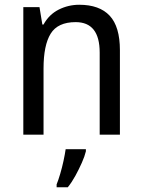

<svg xmlns="http://www.w3.org/2000/svg" viewBox="-20 -566 599 807"><path d="M313 -546Q398 -546 441 -500Q484 -454 484 -355V0H399V-345Q399 -473 298 -473Q223 -473 193 -424.5Q163 -376 163 -278V0H78V-536H146L158 -463H163Q186 -505 226.5 -525.5Q267 -546 313 -546ZM341 70Q336 91 324 118Q312 145 297 172.5Q282 200 265 221H218V209Q225 192 233 165Q241 138 247 110Q253 82 256 61H341Z"/></svg>

Font: Noto Sans Thai SemCond
Style: Regular
Weight: 400
Width: 4
Designer: Monotype Design Team
Foundry: Monotype Imaging Inc.
Version: Version 2.002; ttfautohint (v1.8.4.7-5d5b)